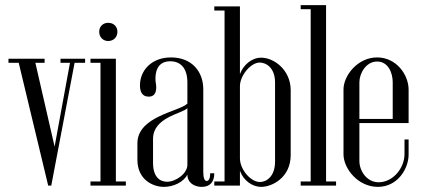

<svg xmlns="http://www.w3.org/2000/svg" viewBox="-20 -724 1645 749"><path d="M180 0 271 -479H312V-495H216V-479H253L193 -152L118 -479H154V-495H13V-479H53L168 0Z M367 -600C367 -579 382 -564 402 -564C423 -564 438 -579 438 -600C438 -621 423 -635 402 -635C382 -635 367 -621 367 -600ZM333 0H471V-16H432V-495H333V-479H372V-16H333Z M526 -391C526 -370 532 -347 560 -347C590 -347 593 -376 587 -405C584 -438 591 -485 644 -485C683 -485 711 -460 711 -402V-320C681 -289 516 -271 516 -165V-101C516 -21 579 5 619 5C656 5 696 -13 711 -43C711 -11 738 5 767 5C798 5 816 -13 816 -48H800C800 -29 795 -18 786 -18C778 -18 773 -30 773 -53V-376C773 -444 729 -500 647 -500C571 -500 526 -449 526 -391ZM711 -302V-81C711 -47 666 -15 632 -15C606 -15 577 -31 577 -89V-182C577 -267 690 -280 711 -302Z M816 0H916V-58C929 -21 963 5 999 5C1041 5 1114 -31 1114 -119V-372C1114 -451 1049 -499 999 -499C961 -499 929 -470 916 -435V-699H816V-683H856V-16H816ZM916 -388C916 -429 958 -480 993 -480C1018 -480 1053 -460 1053 -402V-94C1053 -36 1020 -14 994 -14C957 -14 916 -64 916 -106Z M1153 0H1291V-16H1252V-704H1153V-688H1192V-16H1153Z M1320 -375V-122C1320 -67 1376 5 1454 5C1532 5 1574 -67 1574 -121V-180H1558V-123C1558 -68 1513 -13 1457 -13C1411 -13 1382 -57 1382 -96V-244H1574V-374C1574 -433 1526 -500 1451 -500C1375 -500 1320 -429 1320 -375ZM1382 -403C1382 -438 1408 -484 1451 -484C1495 -484 1512 -439 1512 -403V-260H1382Z"/></svg>

Font: Emberly
Style: Regular
Weight: 400
Designer: Rajesh Rajput
Foundry: Rajesh Rajput
Version: Version 1.000